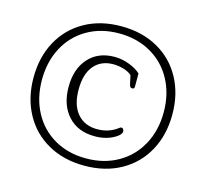

<svg xmlns="http://www.w3.org/2000/svg" viewBox="-101 -800 993 926"><g transform="rotate(15 395.5 -337.0)"><path d="M49 -337Q49 -439 92 -518Q135 -597 213.5 -641Q292 -685 395 -685Q499 -685 577.5 -641Q656 -597 699 -518Q742 -439 742 -337Q742 -235 699 -156Q656 -77 577.5 -33Q499 11 395 11Q292 11 213.5 -33Q135 -77 92 -156Q49 -235 49 -337ZM699 -337Q699 -427 661 -498Q623 -569 553.5 -609Q484 -649 394 -649Q304 -649 235 -609Q166 -569 128.5 -498Q91 -427 91 -337Q91 -247 128.5 -176Q166 -105 235 -65Q304 -25 394 -25Q484 -25 553.5 -65Q623 -105 661 -176Q699 -247 699 -337ZM224 -337Q224 -427 272 -480.5Q320 -534 402 -534Q440 -534 477 -519.5Q514 -505 533 -486V-420Q533 -409 522 -409Q515 -409 511.5 -414Q508 -419 506 -430L498 -468Q484 -482 457.5 -490Q431 -498 405 -498Q344 -498 309 -456.5Q274 -415 274 -337Q274 -259 310.5 -217Q347 -175 409 -175Q466 -175 508 -206Q516 -213 521 -213Q527 -213 530.5 -208.5Q534 -204 534 -196Q534 -189 527.5 -181.5Q521 -174 512 -168Q468 -139 407 -139Q322 -139 273 -193Q224 -247 224 -337Z"/></g></svg>

Font: Maitree Light
Style: Regular
Weight: 300
Designer: CadsonDemak Team
Foundry: CadsonDemak
Version: Version 1.001